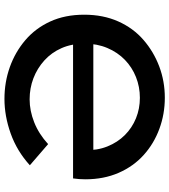

<svg xmlns="http://www.w3.org/2000/svg" viewBox="31 -781 760 862"><g transform="rotate(-90 411.0 -350.0)"><path d="M403 10Q330 10 263.5 -14.5Q197 -39 146 -85Q95 -131 66 -197.5Q37 -264 37 -347Q37 -361 38 -374.5Q39 -388 41 -402H735V-311H137L168 -350Q166 -294 184.5 -248Q203 -202 235.5 -169.5Q268 -137 311 -119.5Q354 -102 403 -102Q452 -102 496 -119.5Q540 -137 573.5 -169.5Q607 -202 626.5 -248Q646 -294 646 -350Q646 -408 626 -453.5Q606 -499 570.5 -531Q535 -563 490.5 -580Q446 -597 396 -597Q345 -597 293 -576.5Q241 -556 195 -514L100 -596Q164 -654 242.5 -682Q321 -710 398 -710Q473 -710 540.5 -686Q608 -662 661.5 -616.5Q715 -571 745.5 -504.5Q776 -438 776 -352Q776 -267 746 -199.5Q716 -132 663 -86Q610 -40 543.5 -15Q477 10 403 10Z"/></g></svg>

Font: MOST Montserrat SemiBold
Style: Regular
Weight: 600
Designer: Julieta Ulanovsky
Foundry: Julieta Ulanovsky
Version: Version 8.000;March 11, 2024;FontCreator 15.0.0.2926 64-bit